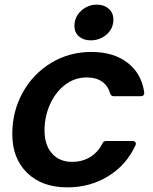

<svg xmlns="http://www.w3.org/2000/svg" viewBox="-20 -797 661 828"><path d="M33 -219Q33 -316 77.5 -397Q122 -478 200 -525.5Q278 -573 374 -573Q470 -573 530.5 -526Q591 -479 602 -398V-395Q602 -389 598 -385.5Q594 -382 587 -382H471Q458 -382 454 -396Q445 -428 419.5 -445.5Q394 -463 355 -463Q301 -463 259.5 -430.5Q218 -398 195 -345.5Q172 -293 172 -235Q172 -172 204 -135.5Q236 -99 291 -99Q335 -99 368.5 -119.5Q402 -140 421 -177Q425 -189 439 -189H551Q560 -189 564 -183.5Q568 -178 564 -170Q525 -85 446.5 -37Q368 11 271 11Q161 11 97 -51.5Q33 -114 33 -219ZM301 -685Q301 -724 330 -750.5Q359 -777 398 -777Q429 -777 449 -759Q469 -741 469 -713Q469 -674 440 -648.5Q411 -623 371 -623Q340 -623 320.5 -640Q301 -657 301 -685Z"/></svg>

Font: Open Sauce Two
Style: Bold Italic
Weight: 700
Italic angle: -10°
Designer: Alfredo Marco Pradil
Foundry: Creative Sauce Fz LLC
Version: Version 1.477